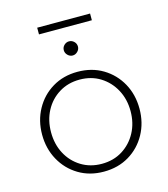

<svg xmlns="http://www.w3.org/2000/svg" viewBox="-119 -891 870 996"><g transform="rotate(-15 316.5 -392.5)"><path d="M316 13Q240 13 181 -22.5Q122 -58 88.5 -119Q55 -180 55 -255Q55 -330 88.5 -391Q122 -452 181 -487.5Q240 -523 316 -523Q393 -523 452 -487.5Q511 -452 544.5 -391.5Q578 -331 578 -255Q578 -180 544.5 -119Q511 -58 452 -22.5Q393 13 316 13ZM316 -29Q379 -29 427 -59Q475 -89 502.5 -140Q530 -191 530 -255Q530 -319 502.5 -370Q475 -421 427 -451Q379 -481 316 -481Q254 -481 205.5 -451Q157 -421 130 -370Q103 -319 103 -255Q103 -191 130 -140Q157 -89 205.5 -59Q254 -29 316 -29ZM315 -611Q300 -611 288.5 -622.5Q277 -634 277 -649Q277 -665 288.5 -676Q300 -687 315 -687Q330 -687 341.5 -676Q353 -665 353 -649Q353 -634 341.5 -622.5Q330 -611 315 -611ZM174 -762V-798H458V-762Z"/></g></svg>

Font: MuseoModerno Thin ExtraLight
Style: Regular
Weight: 250
Version: Version 1.002